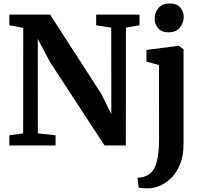

<svg xmlns="http://www.w3.org/2000/svg" viewBox="-20 -826 1150 1090"><path d="M33 0V-58L111.5 -69L112 -667Q99.5 -670 86.2 -672.8Q73 -675.5 59.8 -678.2Q46.5 -681 33 -682.5V-743H264.5L555 -293L612 -178.5L611.5 -669L526 -682.5V-743H772V-682.5L695 -669L694.5 0H573.5L263.5 -474.5L194.5 -605L195 -69L295.5 -58V0ZM827.5 243Q817 243 804.2 242.8Q791.5 242.5 781.2 241.5Q771 240.5 767 239L760.5 183Q767.5 183 782 181Q796.5 179 812.5 171.5Q838.5 160.5 854 132.8Q869.5 105 876.2 62.5Q883 20 883 -36L882.5 -457L811.5 -476V-542.5L992.5 -566H995L1022 -546.5V-8.5Q1022 53.5 1004.5 100.2Q987 147 957.8 178.2Q928.5 209.5 894.2 225.5Q860 241.5 827.5 243ZM935.5 -642.5Q897.5 -642.5 877.8 -666Q858 -689.5 858 -719Q858 -754.5 879.8 -780.5Q901.5 -806.5 944 -806.5H945Q983 -806.5 1003 -783.8Q1023 -761 1023 -731.5Q1023 -696 1001.2 -669.2Q979.5 -642.5 936.5 -642.5Z"/></svg>

Font: Merriweather 24pt
Style: Bold
Weight: 700
Designer: Eben Sorkin
Foundry: Eben Sorkin
Version: Version 2.100